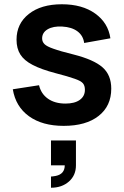

<svg xmlns="http://www.w3.org/2000/svg" viewBox="-20 -575 582 900"><path d="M219 305V252.5Q226 252.5 242 249.5Q283.5 240.5 283.5 200H219V83.5H336V200Q336 247 303 276Q270 305 219 305ZM278.5 15Q178.5 15 116 -30Q53.5 -75 40 -156.5L163 -175.5Q172.5 -135 205 -112.2Q237.5 -89.5 287 -89.5Q330 -89.5 354 -106.8Q378 -124 378 -154Q378 -173.5 368.8 -184.5Q359.5 -195.5 331 -205.5Q300.5 -216.5 240.5 -232Q172 -250 132.5 -271Q93 -291.5 75.2 -319.8Q57.5 -348 57.5 -389Q57.5 -464 115 -509.5Q172.5 -555 270 -555Q365.5 -555 426.2 -511.5Q487 -468 497.5 -395.5L374.5 -373.5Q370 -408 343.2 -428Q316.5 -448 272 -450.5Q229.5 -453 203.5 -437.8Q177.5 -422.5 177.5 -395Q177.5 -379 188.8 -368Q200 -357 230.5 -346.5Q262 -335 325 -319.5Q419.5 -295.5 460.5 -259.5Q501.5 -223.5 501.5 -159.5Q501.5 -78 442.2 -31.5Q383 15 278.5 15Z"/></svg>

Font: Vortex Mix
Style: Bold
Weight: 700
Designer: Mikhail Sharanda
Foundry: Mikhail Sharanda
Version: Version 4.504;Glyphs 3.1.2 (3151)